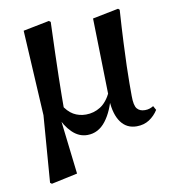

<svg xmlns="http://www.w3.org/2000/svg" viewBox="-85 -624 821 913"><g transform="rotate(-10 326.0 -167.5)"><path d="M84 209 109 -113 86 -525 212 -550 220 -544Q217 -459 215 -395Q213 -331 212 -281.5Q211 -232 210.5 -190.5Q210 -149 210 -108L186 -85L218 188L92 215ZM537 16Q489 16 461.5 -21.5Q434 -59 430 -128V-132L421 -525L546 -550L553 -544Q547 -454 544 -388.5Q541 -323 539.5 -275Q538 -227 538 -192Q538 -157 538 -130Q538 -84 551 -68.5Q564 -53 589 -53Q602 -53 612 -56.5Q622 -60 630 -65L641 -45Q624 -18 598 -1Q572 16 537 16ZM299 16Q258 16 225.5 -16Q193 -48 175 -96H172L200 -149Q222 -112 249 -96.5Q276 -81 309 -81Q347 -81 379 -101Q411 -121 434 -169L446 -156H442Q424 -77 388 -30.5Q352 16 299 16Z"/></g></svg>

Font: Noto Serif KR ExtraLight
Style: Bold
Weight: 700
Version: Version 2.002-H1;hotconv 1.1.0;makeotfexe 2.6.0